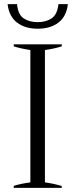

<svg xmlns="http://www.w3.org/2000/svg" viewBox="-20 -916 368 936"><path d="M17 -896H63Q68 -844 96 -826Q124 -808 164 -808Q203 -808 231 -826Q259 -844 265 -896H311Q304 -836 265 -806Q226 -776 164 -776Q102 -776 63 -806Q24 -836 17 -896ZM47 -10Q83 -21 128 -27V-672Q82 -679 47 -690V-700H281V-690Q247 -679 199 -672V-27Q247 -20 281 -9V0H47Z"/></svg>

Font: Trirong Light
Style: Regular
Weight: 300
Designer: Katatrad Team
Foundry: CadsonDemak
Version: Version 1.001